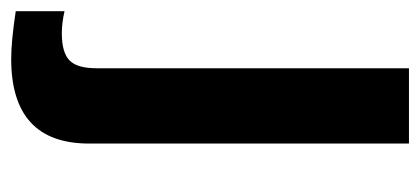

<svg xmlns="http://www.w3.org/2000/svg" viewBox="-228 -538 765 350"><g transform="rotate(-90 155.0 -362.5)"><path d="M68.8 0V-583Q68.8 -725.1 223.1 -725.1Q255.4 -725.1 310.1 -716.8V-627.9Q288.1 -632.8 270 -632.8Q234.9 -632.8 220.5 -618.9Q206.1 -605 206.1 -569.8V0Z"/></g></svg>

Font: Libra Sans Modern
Style: Bold
Weight: 700
Foundry: Stefan Peev, Context Ltd
Version: Version 1.000